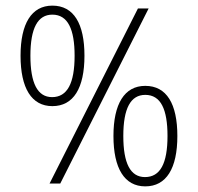

<svg xmlns="http://www.w3.org/2000/svg" viewBox="-20 -652 703 682"><path d="M166 -275C241 -275 280 -339 280 -454C280 -568 242 -632 166 -632C92 -632 53 -568 53 -454C53 -339 92 -275 166 -275ZM470 -622 156 0H194L508 -622ZM165 -307C113 -307 88 -357 88 -454C88 -552 114 -600 166 -600C221 -600 245 -548 245 -454C245 -356 219 -307 165 -307ZM496 10C571 10 610 -54 610 -169C610 -283 572 -347 496 -347C422 -347 383 -283 383 -169C383 -54 422 10 496 10ZM495 -23C443 -23 418 -72 418 -169C418 -267 444 -315 496 -315C551 -315 575 -264 575 -169C575 -71 549 -23 495 -23Z"/></svg>

Font: Noto Sans Devanagari Condensed ExtraLight
Style: Regular
Weight: 200
Width: 3
Designer: Jelle Bosma - Monotype Design Team
Foundry: Monotype Imaging Inc.
Version: Version 2.004